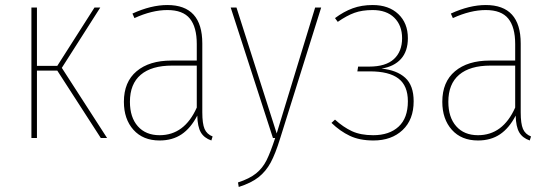

<svg xmlns="http://www.w3.org/2000/svg" viewBox="-20 -549 2197 764"><path d="M379 -519 226 -279 406 0H381L208 -268H127V0H105V-519H127V-287H208L356 -519Z M826 -6 821 10Q792 0 779 -22.5Q766 -45 765 -89Q739 -39 702.5 -14.5Q666 10 615 10Q549 10 511 -32.5Q473 -75 473 -144Q473 -223 523.5 -265.5Q574 -308 662 -308H763V-374Q763 -441 735.5 -475Q708 -509 646 -509Q585 -509 515 -477L507 -495Q581 -529 646 -529Q785 -529 785 -376V-102Q785 -57 794 -36Q803 -15 826 -6ZM763 -121V-288H665Q583 -288 540 -251.5Q497 -215 497 -144Q497 -82 528.5 -46.5Q560 -11 615 -11Q714 -11 763 -121Z M1095 1Q1076 63 1057 98Q1038 133 1009 156Q980 179 930 195L927 177Q973 162 999 141Q1025 120 1040.5 89Q1056 58 1075 0H1066L898 -519H921L1081 -18L1234 -519H1258Z M1603 -397Q1603 -345 1575.5 -314.5Q1548 -284 1498 -276Q1559 -270 1592.5 -239.5Q1626 -209 1626 -146Q1626 -73 1582 -31.5Q1538 10 1466 10Q1411 10 1372 -8.5Q1333 -27 1299 -60L1313 -73Q1346 -43 1380.5 -27Q1415 -11 1465 -11Q1529 -11 1566 -45Q1603 -79 1603 -146Q1603 -208 1565.5 -236.5Q1528 -265 1452 -265H1402L1405 -284H1449Q1515 -284 1547.5 -314Q1580 -344 1580 -397Q1580 -448 1549 -478.5Q1518 -509 1463 -509Q1421 -509 1390.5 -498Q1360 -487 1324 -462L1313 -477Q1348 -503 1383.5 -516Q1419 -529 1463 -529Q1527 -529 1565 -493Q1603 -457 1603 -397Z M2093 -6 2088 10Q2059 0 2046 -22.5Q2033 -45 2032 -89Q2006 -39 1969.5 -14.5Q1933 10 1882 10Q1816 10 1778 -32.5Q1740 -75 1740 -144Q1740 -223 1790.5 -265.5Q1841 -308 1929 -308H2030V-374Q2030 -441 2002.5 -475Q1975 -509 1913 -509Q1852 -509 1782 -477L1774 -495Q1848 -529 1913 -529Q2052 -529 2052 -376V-102Q2052 -57 2061 -36Q2070 -15 2093 -6ZM2030 -121V-288H1932Q1850 -288 1807 -251.5Q1764 -215 1764 -144Q1764 -82 1795.5 -46.5Q1827 -11 1882 -11Q1981 -11 2030 -121Z"/></svg>

Font: Fira Sans Condensed Thin
Style: Regular
Weight: 250
Width: 3
Designer: Carrois Corporate & Edenspiekermann AG
Foundry: Carrois Corporate GbR & Edenspiekermann AG
Version: Version 4.203